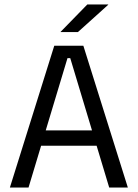

<svg xmlns="http://www.w3.org/2000/svg" viewBox="-20 -845 620 865"><path d="M24.5 0 224.5 -639H355.5L556 0H472L296.5 -583H284L108.5 0ZM144.5 -188.5V-257.5H435.5V-188.5ZM373.5 -825H467.5V-823.5L331 -700.5H253V-701.5Z"/></svg>

Font: Anek Telugu
Style: Regular
Weight: 400
Designer: Omkar Bhoir (Telugu), Yesha Goshar (Latin)
Foundry: Ek Type
Version: Version 1.003